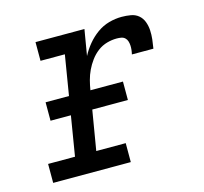

<svg xmlns="http://www.w3.org/2000/svg" viewBox="-84 -631 768 724"><g transform="rotate(-15 300.0 -269.0)"><path d="M38 0V-74H143L206 -457H111V-530H302L285 -429Q297 -452 314 -472.5Q331 -493 352.5 -508.5Q374 -524 399 -531Q424 -538 449 -538Q467 -538 484.5 -535Q502 -532 514.5 -521.5Q527 -511 533 -495Q539 -479 540 -461.5Q541 -444 539 -426Q537 -408 534 -391H450Q452 -399 453 -408Q454 -417 453.5 -425.5Q453 -434 450.5 -442Q448 -450 442 -455.5Q436 -461 427.5 -462.5Q419 -464 410 -464Q391 -464 371.5 -458.5Q352 -453 335.5 -440.5Q319 -428 306.5 -411Q294 -394 285.5 -376Q277 -358 272 -339Q267 -320 264 -301L226 -74H341V0ZM391 -229H89V-301H391Z"/></g></svg>

Font: Iosevka Curly Slab ExObl
Style: Regular
Weight: 400
Width: 7
Italic angle: -9°
Monospace: yes
Designer: Belleve Invis
Foundry: Belleve Invis
Version: Version 11.1.0; ttfautohint (v1.8.3)